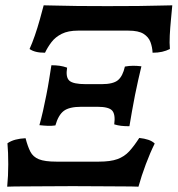

<svg xmlns="http://www.w3.org/2000/svg" viewBox="-20 -699 667 721"><path d="M7 2Q11 -38 11 -82.5Q11 -127 8 -161Q21 -170 38 -174.5Q55 -179 76 -180Q84 -149 94 -129.5Q104 -110 126 -101Q148 -92 192 -92H351Q395 -92 421 -101.5Q447 -111 465 -130.5Q483 -150 503 -181Q522 -179 537 -174Q552 -169 561 -160Q544 -126 527.5 -82Q511 -38 500 2Q476 1 437.5 1Q399 1 351 0.5Q303 0 253 0Q203 0 156 0.5Q109 1 70 1Q31 1 7 2ZM128 -229Q135 -254 141.5 -282.5Q148 -311 154 -342Q160 -372 164.5 -400.5Q169 -429 173 -454Q190 -454 204 -452Q218 -450 232 -445Q226 -409 240.5 -396Q255 -383 302 -383H362Q405 -383 423 -398Q441 -413 449 -449Q465 -452 480 -452Q495 -452 511 -450Q505 -425 499 -398.5Q493 -372 487 -342Q481 -311 475.5 -280.5Q470 -250 466 -225Q448 -225 435 -226.5Q422 -228 409 -232Q414 -270 401 -284Q388 -298 346 -298H285Q240 -298 219.5 -282.5Q199 -267 188 -228Q174 -226 160 -226.5Q146 -227 128 -229ZM149 -501Q129 -501 115 -504.5Q101 -508 91 -515Q101 -537 111 -566Q121 -595 129.5 -625.5Q138 -656 144 -679Q162 -679 193.5 -678Q225 -677 272 -676.5Q319 -676 383 -676Q452 -676 499 -676.5Q546 -677 577.5 -678Q609 -679 627 -679Q625 -656 622 -625.5Q619 -595 617.5 -566Q616 -537 618 -515Q604 -508 588.5 -504.5Q573 -501 553 -501Q552 -522 545 -541Q538 -560 519 -572Q500 -584 462 -584H273Q236 -584 212 -572Q188 -560 173.5 -541Q159 -522 149 -501Z"/></svg>

Font: Vollkorn SemiBold
Style: Italic
Weight: 600
Italic angle: -11°
Designer: Friedrich Althausen
Foundry: Friedrich Althausen
Version: Version 5.000